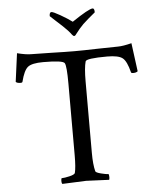

<svg xmlns="http://www.w3.org/2000/svg" viewBox="-57 -891 767 942"><g transform="rotate(-5 326.5 -419.5)"><path d="M332 -785.2Q416 -841.8 434.6 -841.8Q443.4 -841.8 443.4 -822.3Q443.4 -821.3 434.6 -814.5Q425.8 -807.6 410.6 -794.4Q395.5 -781.2 382.8 -769.5Q363.3 -750 342.8 -722.7Q337.9 -714.8 332 -714.8Q329.1 -714.8 322.3 -722.7Q308.6 -742.2 281.2 -767.6Q267.6 -780.3 246.6 -799.3Q225.6 -818.4 221.7 -822.3Q221.7 -841.8 231.4 -841.8Q240.2 -841.8 274.4 -822.3Q308.6 -802.7 332 -785.2ZM542 -644.5Q566.4 -644.5 609.4 -655.3L627.9 -515.6Q621.1 -508.8 604.5 -508.8Q595.7 -508.8 594.7 -513.7Q581.1 -568.4 561 -584.5Q541 -600.6 485.4 -600.6Q381.8 -600.6 377.9 -585.9Q369.1 -554.7 369.1 -488.3V-135.7Q369.1 -79.1 377.9 -44.9Q379.9 -38.1 405.3 -31.7Q430.7 -25.4 440.4 -25.4Q444.3 -25.4 444.3 -10.7Q444.3 -2.9 442.4 2.9Q344.7 -2 329.1 -2Q324.2 -2 211.9 2.9Q208 -1 208 -11.7Q208 -25.4 211.9 -25.4Q224.6 -25.4 249.5 -31.2Q274.4 -37.1 277.3 -44.9Q284.2 -71.3 284.2 -131.8V-485.4Q284.2 -570.3 275.4 -585.9Q267.6 -600.6 169.9 -600.6Q114.3 -600.6 94.2 -584.5Q74.2 -568.4 60.5 -513.7Q59.6 -508.8 50.8 -508.8Q34.2 -508.8 27.3 -515.6L45.9 -655.3Q88.9 -644.5 113.3 -644.5Q150.4 -644.5 217.3 -642.6Q284.2 -640.6 327.1 -640.6Q370.1 -640.6 437.5 -642.6Q504.9 -644.5 542 -644.5Z"/></g></svg>

Font: Crimson Text
Style: Roman
Weight: 400
Version: Version 0.13